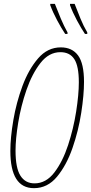

<svg xmlns="http://www.w3.org/2000/svg" viewBox="-20 -971 475 1001"><path d="M157 10Q228 10 277.5 -50Q327 -110 358 -199.5Q389 -289 403.5 -382.5Q418 -476 418 -544Q418 -640 387 -682Q356 -724 297 -724Q228 -724 178.5 -666.5Q129 -609 97 -522.5Q65 -436 49.5 -344.5Q34 -253 34 -184Q34 10 157 10ZM160 -15Q112 -15 86.5 -55Q61 -95 61 -186Q61 -246 75 -332Q89 -418 118 -502Q147 -586 191 -642.5Q235 -699 295 -699Q344 -699 367.5 -662.5Q391 -626 391 -542Q391 -478 377 -389Q363 -300 335 -214.5Q307 -129 263.5 -72Q220 -15 160 -15ZM320 -794H332V-802Q313 -836 297.5 -873Q282 -910 266 -951H242V-944Q256 -906 278.5 -864Q301 -822 320 -794ZM423 -794H435V-802Q415 -836 400 -873Q385 -910 369 -951H345V-944Q359 -906 381.5 -864Q404 -822 423 -794Z"/></svg>

Font: Noto Sans Display Condensed Thin
Style: Italic
Weight: 250
Width: 3
Italic angle: -12°
Designer: Monotype Design Team
Foundry: Monotype Imaging Inc.
Version: Version 1.900